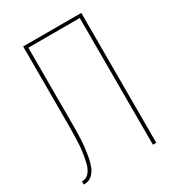

<svg xmlns="http://www.w3.org/2000/svg" viewBox="-178 -838 855 941"><g transform="rotate(-30 250.0 -367.5)"><path d="M18 0V-18Q30 -18 40.5 -22.5Q51 -27 58.5 -36Q66 -45 71 -55Q76 -65 79 -76Q82 -87 84.5 -98.5Q87 -110 89 -121.5Q91 -133 92.5 -144.5Q94 -156 95 -167Q96 -178 96.5 -189.5Q97 -201 97.5 -212.5Q98 -224 98 -235.5Q98 -247 98.5 -258.5Q99 -270 99 -281.5Q99 -293 99 -305V-735H428V0H409V-717H118V-304Q118 -292 118 -279.5Q118 -267 118 -254.5Q118 -242 117.5 -229.5Q117 -217 116.5 -204.5Q116 -192 115 -179.5Q114 -167 112.5 -154.5Q111 -142 109 -129.5Q107 -117 105 -104.5Q103 -92 99.5 -80Q96 -68 92 -56.5Q88 -45 81 -34.5Q74 -24 64.5 -15.5Q55 -7 43 -3.5Q31 0 18 0Z"/></g></svg>

Font: Iosevka Thin
Style: Regular
Weight: 100
Monospace: yes
Designer: Belleve Invis
Foundry: Belleve Invis
Version: Version 32.5.0; ttfautohint (v1.8.4)